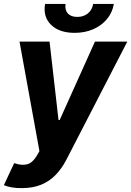

<svg xmlns="http://www.w3.org/2000/svg" viewBox="-54 -759 672 983"><path d="M58.1 204.1Q29.8 204.6 5.4 200.2Q-19 195.8 -34.2 189L18.6 76.2L21.5 77.1Q58.1 89.4 85.4 82Q112.8 74.7 134.8 37.6L147.9 14.6L45.9 -545.9H199.7L245.6 -144.5H251.5L432.1 -545.9H597.7L285.6 59.1Q262.7 103.5 231.2 136.2Q199.7 168.9 157 186.5Q114.3 204.1 58.1 204.1ZM328.1 -590.8Q250 -590.8 207.8 -631.6Q165.5 -672.4 176.8 -738.8H281.7Q276.9 -708.5 293 -690.4Q309.1 -672.4 341.8 -672.4Q374 -672.4 396 -690.4Q418 -708.5 422.9 -738.8H528.8Q521.5 -694.8 493.7 -661.4Q465.8 -627.9 423.3 -609.4Q380.9 -590.8 328.1 -590.8Z"/></svg>

Font: Inter Tight
Style: Bold Italic
Weight: 700
Italic angle: -9.39999°
Designer: Rasmus Andersson
Foundry: rsms
Version: Version 3.004